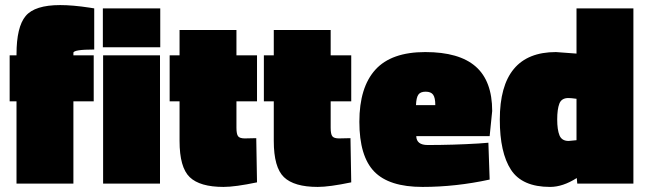

<svg xmlns="http://www.w3.org/2000/svg" viewBox="-20 -723 2542 756"><path d="M269 -324V0H45V-324H18V-505H45V-509Q45 -617 81 -660Q117 -703 217 -703Q266 -703 332 -693L351 -690V-528Q269 -528 269 -515V-505H349V-324Z M386 0V-505H610V0ZM385 -537V-690H611V-537Z M911 -324V-220Q911 -195 917.5 -186.5Q924 -178 944 -178L989 -179L992 -5Q906 13 860 13Q767 13 727 -25.5Q687 -64 687 -168V-324H648V-505H687V-605H911V-505H992V-324Z M1282 -324V-220Q1282 -195 1288.5 -186.5Q1295 -178 1315 -178L1360 -179L1363 -5Q1277 13 1231 13Q1138 13 1098 -25.5Q1058 -64 1058 -168V-324H1019V-505H1058V-605H1282V-505H1363V-324Z M1619 -187Q1620 -152 1664 -152Q1764 -152 1864 -158L1903 -161L1908 -16Q1775 13 1643.5 13Q1512 13 1453.5 -47.5Q1395 -108 1395 -243.5Q1395 -379 1458 -448.5Q1521 -518 1654.5 -518Q1788 -518 1853 -461Q1918 -404 1918 -286L1908 -187ZM1694 -309Q1694 -338 1685.5 -350Q1677 -362 1656 -362Q1635 -362 1627 -350Q1619 -338 1618 -309Z M2474 -690V0H2253L2251 -22Q2196 13 2146 13Q2036 13 1992 -54.5Q1948 -122 1948 -252Q1948 -518 2169 -518L2250 -512V-690ZM2218 -337Q2191 -337 2182.5 -315Q2174 -293 2174 -252.5Q2174 -212 2183 -190Q2192 -168 2219 -168L2250 -171V-334Q2228 -337 2218 -337Z"/></svg>

Font: Titillium Web
Style: Black
Weight: 900
Version: Version 1.001;PS 35.000;hotconv 1.0.70;makeotf.lib2.5.55311